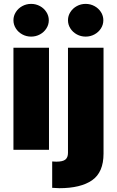

<svg xmlns="http://www.w3.org/2000/svg" viewBox="-20 -778 606 997"><path d="M49.8 -530.3H234.4V0H49.8ZM49.8 -672.9Q49.8 -695.8 62.3 -715.3Q74.7 -734.9 95.7 -746.3Q116.7 -757.8 141.6 -757.8Q166.5 -757.8 187.5 -746.3Q208.5 -734.9 220.9 -715.3Q233.4 -695.8 233.4 -672.9Q233.4 -649.9 220.9 -630.4Q208.5 -610.8 187.5 -599.4Q166.5 -587.9 141.6 -587.9Q116.7 -587.9 95.7 -599.4Q74.7 -610.8 62.3 -630.4Q49.8 -649.9 49.8 -672.9ZM517.6 -530.3V19.5Q517.6 116.7 458.3 158Q398.9 199.2 288.1 199.2Q278.3 199.2 251 197.3V60.5Q259.8 61.5 272.5 61.5Q306.2 61.5 319.6 50.5Q333 39.6 333 15.6V-530.3ZM333 -672.9Q333 -695.8 345.5 -715.3Q357.9 -734.9 378.9 -746.3Q399.9 -757.8 424.8 -757.8Q449.7 -757.8 470.7 -746.3Q491.7 -734.9 504.2 -715.3Q516.6 -695.8 516.6 -672.9Q516.6 -649.9 504.2 -630.4Q491.7 -610.8 470.7 -599.4Q449.7 -587.9 424.8 -587.9Q399.9 -587.9 378.9 -599.4Q357.9 -610.8 345.5 -630.4Q333 -649.9 333 -672.9Z"/></svg>

Font: Pretendard GOV Black
Style: Regular
Weight: 900
Designer: Base glyphs from Inter by Rasmus Andersson; Hangeul glyphs from Noto Sans CJK(Source Han Sans) by Jang Soo-young and Kan
Foundry: Kil Hyung-jin
Version: Version 1.309